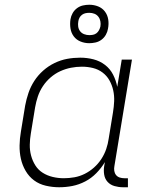

<svg xmlns="http://www.w3.org/2000/svg" viewBox="-20 -781 640 809"><path d="M229 8Q201 8 173 1.5Q145 -5 123.5 -21Q102 -37 88 -61Q74 -85 68 -112Q62 -139 62.5 -168Q63 -197 68 -226L86 -336Q91 -363 100 -389.5Q109 -416 124.5 -440Q140 -464 162 -483.5Q184 -503 210 -515.5Q236 -528 263 -533Q290 -538 318 -538Q347 -538 374 -531Q401 -524 422.5 -507.5Q444 -491 456.5 -466.5Q469 -442 474 -415L493 -530H536L462 -81Q460 -71 461.5 -61Q463 -51 469 -43.5Q475 -36 484.5 -33Q494 -30 504 -30H519V8H498Q480 8 462.5 3Q445 -2 433.5 -14.5Q422 -27 419 -45Q416 -63 419 -81L422 -98Q407 -73 386 -51.5Q365 -30 339 -16.5Q313 -3 285.5 2.5Q258 8 229 8Q229 8 229 8Q229 8 229 8ZM249 -30Q271 -30 293.5 -34Q316 -38 337 -48.5Q358 -59 376 -75Q394 -91 407 -111Q420 -131 427.5 -153Q435 -175 438 -197L456 -307Q460 -331 461 -354.5Q462 -378 457 -400.5Q452 -423 441 -442.5Q430 -462 412 -475.5Q394 -489 371.5 -494.5Q349 -500 325 -500Q302 -500 279 -495.5Q256 -491 234 -481Q212 -471 193 -454.5Q174 -438 160.5 -417.5Q147 -397 139.5 -374.5Q132 -352 128 -329L110 -219Q106 -195 105.5 -171.5Q105 -148 111 -125.5Q117 -103 129 -84Q141 -65 160 -53Q179 -41 202 -35.5Q225 -30 249 -30ZM356 -599Q337 -599 319.5 -606Q302 -613 291 -627.5Q280 -642 277 -661Q274 -680 277 -700Q279 -713 286 -725.5Q293 -738 304.5 -746.5Q316 -755 329.5 -758Q343 -761 356 -761Q376 -761 393.5 -754Q411 -747 422 -732.5Q433 -718 436 -699Q439 -680 435 -660Q433 -647 426 -634.5Q419 -622 407.5 -613.5Q396 -605 382.5 -602Q369 -599 356 -599ZM356 -633Q364 -633 372 -634.5Q380 -636 386.5 -641Q393 -646 397 -653.5Q401 -661 403 -669Q405 -680 403 -691Q401 -702 394.5 -710.5Q388 -719 378 -723Q368 -727 356 -727Q349 -727 341 -725.5Q333 -724 326 -719Q319 -714 315 -706.5Q311 -699 310 -691Q308 -680 309.5 -669Q311 -658 317.5 -649.5Q324 -641 334.5 -637Q345 -633 356 -633Z"/></svg>

Font: Iosevka Curly XLtEx
Style: Italic
Weight: 200
Width: 7
Italic angle: -9°
Monospace: yes
Designer: Belleve Invis
Foundry: Belleve Invis
Version: Version 11.1.0; ttfautohint (v1.8.3)